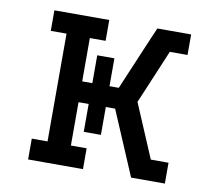

<svg xmlns="http://www.w3.org/2000/svg" viewBox="-65 -601 729 672"><g transform="rotate(10 300.0 -265.0)"><path d="M76 0V-74H132V-457H76V-530H271V-456H215V-302H251V-401H312V-302H345L428 -498L442 -530H562V-457H499L438 -312L418 -265L499 -74H562V0H442L345 -228H312V-129H251V-228H215V-74H271V0Z"/></g></svg>

Font: Iosevka Curly Slab Extended
Style: Regular
Weight: 400
Width: 7
Monospace: yes
Designer: Belleve Invis
Foundry: Belleve Invis
Version: Version 11.1.0; ttfautohint (v1.8.3)